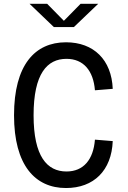

<svg xmlns="http://www.w3.org/2000/svg" viewBox="-20 -960 660 992"><path d="M153.5 -364.5C153.5 -579.5 223.5 -656 323.5 -656C411.5 -656 462.5 -594.5 470.5 -493.5L562.5 -501C556.5 -651 464 -741.5 321 -741.5C160.5 -741.5 52.5 -624.5 52.5 -364.5C52.5 -106 161.5 11.5 321 11.5C464.5 11.5 556.5 -79 562.5 -231L470.5 -238.5C462.5 -135.5 411.5 -74 323.5 -74C223.5 -74 153.5 -151 153.5 -364.5ZM132.5 -940.5H223.5L310 -852.5L396.5 -940.5H487.5L361.5 -820H258.5Z"/></svg>

Font: Monaspace Neon
Style: Regular
Weight: 400
Designer: Riley Cran & the Lettermatic Team
Foundry: Lettermatic
Version: Version 1.200 (Monaspace Neon)